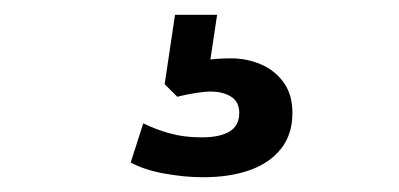

<svg xmlns="http://www.w3.org/2000/svg" viewBox="-20 -40 540 260"><path d="M255 200Q230 200 202.5 195Q175 190 157 180L174 127Q190 135 209.5 140.5Q229 146 253 146Q278 146 291 138Q304 130 304 113Q304 98 293 91Q282 84 265 84Q257 84 244.5 86Q232 88 220 91L203 74L217 -20H274L262 60L236 47Q245 43 261 41Q277 39 293 39Q314 39 333 47Q352 55 364 71.5Q376 88 376 113Q376 142 360.5 161.5Q345 181 318 190.5Q291 200 255 200Z"/></svg>

Font: Nunito Sans 7pt SemiCondensed SemiBold
Style: Regular
Weight: 600
Width: 4
Designer: Vernon Adams
Foundry: Vernon Adams
Version: Version 3.101;gftools[0.9.27]